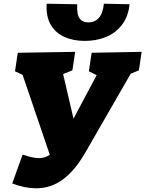

<svg xmlns="http://www.w3.org/2000/svg" viewBox="-20 -990 785 1037"><path d="M46 1 102 -155Q129 -146 150.5 -141Q172 -136 190 -136Q223 -136 249 -154L102 -586L61 -605L76 -705L386 -710L371 -610L321 -590L377 -349L502 -584L460 -605L475 -705L745 -710L730 -610L686 -592L442 -168Q385 -69 320 -21Q255 27 175 27Q145 27 113 20.5Q81 14 46 1ZM438 -769Q376 -769 328 -790.5Q280 -812 254 -856.5Q228 -901 232 -970L397 -967Q394 -912 410 -890.5Q426 -869 457 -869Q492 -869 514 -893.5Q536 -918 541 -970L680 -967Q672 -897 636.5 -853Q601 -809 549.5 -789Q498 -769 438 -769Z"/></svg>

Font: Bitter Black
Style: Italic
Weight: 900
Italic angle: -9°
Designer: Sol Matas, and Bitter project Authors
Foundry: Sol Matas
Version: Version 2.001